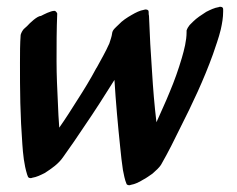

<svg xmlns="http://www.w3.org/2000/svg" viewBox="-20 -525 701 567"><path d="M638 -502C636 -504 634 -505 631 -505C629 -505 628 -505 626 -504C613 -502 601 -496 589 -490C575 -481 561 -472 550 -461L540 -451C536 -446 533 -441 531 -435V-430C531 -405 524 -378 517 -354C507 -320 495 -286 481 -253C469 -223 455 -194 442 -164C436 -214 432 -263 429 -313C425 -368 422 -423 420 -478C419 -481 419 -485 419 -489C419 -490 419 -492 418 -494C416 -496 414 -497 411 -497C409 -497 408 -497 405 -496C393 -494 381 -488 369 -481C355 -473 341 -464 330 -452C321 -443 312 -437 311 -426C310 -417 306 -407 303 -397C292 -372 279 -350 266 -326L264 -323C247 -291 228 -260 208 -229C191 -202 174 -175 155 -148C153 -172 152 -196 151 -220C149 -261 147 -303 147 -344C147 -391 147 -438 149 -485C149 -486 145 -493 141 -493C129 -493 109 -482 101 -478C90 -478 68 -457 60 -448L50 -439C46 -434 43 -429 41 -422C39 -395 39 -368 39 -340C39 -301 39 -260 40 -221C41 -180 43 -140 46 -99C48 -70 51 -39 60 -10L63 -2C65 0 67 1 70 1C72 1 73 1 75 0C88 -2 100 -8 112 -14C132 -27 153 -41 167 -62C188 -91 209 -122 229 -152C260 -197 289 -243 318 -289C322 -223 328 -157 335 -90C337 -67 340 -44 343 -23C346 -9 348 5 354 19C356 21 358 22 361 22C363 22 364 22 366 21C378 19 391 13 402 6C412 1 421 -6 430 -12C440 -21 451 -30 457 -41C477 -76 495 -112 512 -147C548 -218 582 -290 609 -365C617 -389 626 -413 632 -438C636 -456 639 -473 639 -491V-497C639 -498 639 -500 638 -502Z"/></svg>

Font: Petaluma Script
Style: Regular
Weight: 400
Designer: Daniel Spreadbury
Foundry: Steinberg Media Technologies GmbH
Version: Version 1.10